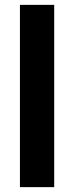

<svg xmlns="http://www.w3.org/2000/svg" viewBox="-20 -770 305 790"><path d="M203 0V-750H62V0Z"/></svg>

Font: Asimov
Style: Regular
Weight: 500
Designer: Google
Version: Version 2.000980; 2014